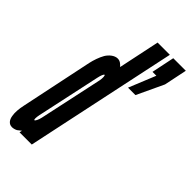

<svg xmlns="http://www.w3.org/2000/svg" viewBox="-240 -802 876 876"><g transform="rotate(45 198.0 -363.5)"><path d="M303 -735H224L182 -535C173 -545 163 -555 147 -555C126 -555 106 -537 95 -519C83 -498 74 -471 69 -448L-4 -99C-9 -76 -12 -49 -8 -29C-5 -9 6 8 27 8C35 8 46 5 53 1C56 -1 67 -10 71 -13L68 0H147ZM406 -735H325L302 -624H327L274 -494H322L383 -624ZM93 -120C89 -101 81 -87 77 -87C73 -87 73 -101 77 -120L143 -427C147 -446 153 -460 157 -460C161 -460 162 -443 159 -427Z"/></g></svg>

Font: League Gothic Condensed Italic
Style: Regular
Weight: 400
Width: 3
Designer: Tyler Finck
Foundry: The League of Moveable Type
Version: Version 1.001;PS 001.001;hotconv 1.0.56;makeotf.lib2.0.21325